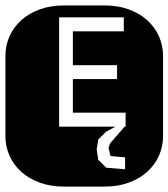

<svg xmlns="http://www.w3.org/2000/svg" viewBox="-22 -689 622 709"><path d="M364.3 -668.9Q413.6 -668.9 453.6 -654.3Q493.7 -639.6 521.7 -614.3Q549.8 -588.9 564.9 -554.9Q580.1 -521 580.1 -482.9V-186Q580.1 -147.9 564.9 -114Q549.8 -80.1 521.7 -54.7Q493.7 -29.3 453.6 -14.6Q413.6 0 364.3 0H213.9Q164.6 0 124.5 -14.6Q84.5 -29.3 56.4 -54.7Q28.3 -80.1 13.2 -114Q-2 -147.9 -2 -186V-482.9Q-2 -521 13.2 -554.9Q28.3 -588.9 56.4 -614.3Q84.5 -639.6 124.5 -654.3Q164.6 -668.9 213.9 -668.9ZM441.9 -272.9H247.1V-397H410.2V-448.2H247.1V-573.2H435.1V-625H196.3V-221.2H403.8L369.1 -202.1L340.8 -173.8L335 -137.2L340.8 -99.1L370.1 -69.8L439.9 -64V-107.9L386.2 -112.8L378.9 -142.1L384.3 -159.2L438 -221.2H441.9Z"/></svg>

Font: Monofett
Style: Regular
Weight: 400
Designer: vernon adams
Foundry: vernon adams
Version: Version 1.000